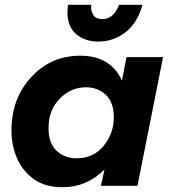

<svg xmlns="http://www.w3.org/2000/svg" viewBox="-20 -777 724 803"><path d="M391 -603Q336 -603 299 -634Q262 -665 262 -727L264 -757H362L361 -747Q361 -728 371.5 -712.5Q382 -697 408 -697Q455 -697 478 -757H576Q554 -679 503.5 -641Q453 -603 391 -603ZM242 6Q170.5 6 124 -26Q75.5 -60 51.8 -113.8Q28 -167.5 28 -232Q28 -365 110.5 -454.5Q193 -544 315 -544Q443 -544 490 -440L509 -538H662L555 0H402L417 -68Q343 6 242 6ZM300 -115Q371 -115 413.5 -167Q456 -219 456 -287Q456 -349 422.5 -380.5Q389 -412 339 -412Q277 -412 230 -364.5Q183 -317 183 -241Q183 -177 217 -146Q251 -115 300 -115Z"/></svg>

Font: Argentum Sans SemiBold
Style: Italic
Weight: 600
Italic angle: -11°
Designer: Julieta Ulanovsky (font), Cristiano Sobral (main changes and remaster)
Foundry: Julieta Ulanovsky (font), Cristiano Sobral (main changes and remaster)
Version: Version 2.007;June 15, 2022;FontCreator 14.0.0.2814 64-bit; 